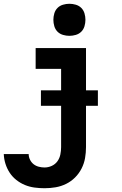

<svg xmlns="http://www.w3.org/2000/svg" viewBox="-27 -785 647 1018"><path d="M209 213Q183 213 156.5 209.5Q130 206 105.5 196Q81 186 60 169.5Q39 153 24.5 131Q10 109 2 83.5Q-6 58 -7 32H125Q125 47 132 61.5Q139 76 151 85.5Q163 95 178.5 99Q194 103 209 103Q229 103 247.5 94.5Q266 86 277.5 70Q289 54 293 34Q297 14 297 -5V-420H162V-530H429V-5Q429 24 424 53Q419 82 405.5 108.5Q392 135 371 156Q350 177 323.5 190Q297 203 268 208Q239 213 209 213ZM341 -595Q324 -595 307 -600Q290 -605 278 -617Q266 -629 261 -646Q256 -663 256 -680Q256 -697 261 -714Q266 -731 278 -743Q290 -755 307 -760Q324 -765 341 -765Q358 -765 375 -760Q392 -755 404 -743Q416 -731 421 -714Q426 -697 426 -680Q426 -663 421 -646Q416 -629 404 -617Q392 -605 375 -600Q358 -595 341 -595ZM492 -224H190V-306H492Z"/></svg>

Font: Iosevka Curly Slab XBdEx
Style: Regular
Weight: 800
Width: 7
Monospace: yes
Designer: Belleve Invis
Foundry: Belleve Invis
Version: Version 11.0.0; ttfautohint (v1.8.3)